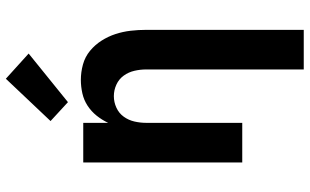

<svg xmlns="http://www.w3.org/2000/svg" viewBox="-216 -612 1033 640"><g transform="rotate(-90 300.0 -291.5)"><path d="M389 205V-320Q389 -340 384.5 -359.5Q380 -379 368.5 -395Q357 -411 338.5 -419.5Q320 -428 300 -428Q280 -428 261.5 -419.5Q243 -411 231.5 -395Q220 -379 215.5 -359.5Q211 -340 211 -320V0H79V-530H211V-447Q221 -468 235 -485.5Q249 -503 268 -515.5Q287 -528 309.5 -533Q332 -538 354 -538Q380 -538 405.5 -531Q431 -524 451 -507.5Q471 -491 485 -469Q499 -447 507 -422.5Q515 -398 518 -372Q521 -346 521 -320V205ZM280 -581 217 -639 358 -788 442 -712Z"/></g></svg>

Font: Iosevka Curly XBdEx
Style: Regular
Weight: 800
Width: 7
Monospace: yes
Designer: Belleve Invis
Foundry: Belleve Invis
Version: Version 11.1.0; ttfautohint (v1.8.3)